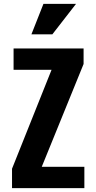

<svg xmlns="http://www.w3.org/2000/svg" viewBox="-20 -970 493 990"><path d="M42 0V-100L253 -628L271 -610H50V-720H411V-640L188 -92L170 -110H415V0ZM250 -793H142L204 -950H372Z"/></svg>

Font: Instrument Sans Condensed
Style: Bold
Weight: 700
Width: 3
Designer: Rodrigo Fuenzalida
Foundry: fragTYPE
Version: Version 1.000;gftools[0.9.28]